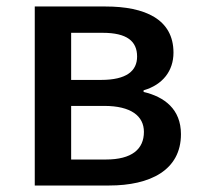

<svg xmlns="http://www.w3.org/2000/svg" viewBox="-20 -571 618 591"><path d="M87 0H316C442 0 537 -47 537 -158C537 -235 486 -273 422 -288V-293C481 -310 514 -353 514 -409C514 -512 426 -551 305 -551H87ZM199 -325V-470H296C371 -470 402 -444 402 -397C402 -353 370 -325 291 -325ZM199 -80V-245H301C383 -245 423 -214 423 -165C423 -112 386 -80 306 -80Z"/></svg>

Font: Noto Sans CJK HK Medium
Style: Regular
Weight: 500
Designer: Ryoko NISHIZUKA 西塚涼子 (kana, bopomofo & ideographs); Paul D. Hunt (Latin, Greek & Cyrillic); Sandoll Communications 산돌커뮤니
Foundry: Adobe
Version: Version 2.004;hotconv 1.0.118;makeotfexe 2.5.65603